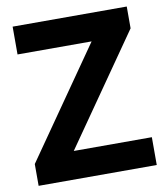

<svg xmlns="http://www.w3.org/2000/svg" viewBox="-81 -782 741 850"><g transform="rotate(-10 289.5 -357.0)"><path d="M555 0H24V-98L366 -589H33V-714H546V-616L204 -125H555Z"/></g></svg>

Font: Noto Naskh Arabic
Style: Regular
Weight: 400
Designer: Monotype Design Team, David Williams, Mohamad Dakak and Nizar Qandah
Foundry: Monotype Imaging Inc.
Version: Version 2.013